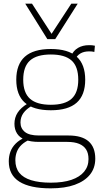

<svg xmlns="http://www.w3.org/2000/svg" viewBox="-20 -810 556 1050"><path d="M257 220Q144 220 86 183.5Q28 147 28 72Q28 44 37 19.5Q46 -5 66 -25Q86 -45 118 -59L148 -49Q117 -36 98.5 -18.5Q80 -1 72 20.5Q64 42 64 66Q64 108 85.5 135Q107 162 150.5 175.5Q194 189 258 189Q325 189 370.5 173.5Q416 158 440 129Q464 100 464 60Q464 28 451 7.5Q438 -13 412.5 -23.5Q387 -34 348 -34H193Q148 -34 118 -45.5Q88 -57 73.5 -79.5Q59 -102 59 -133Q59 -167 76.5 -194Q94 -221 130 -243L154 -231Q124 -214 108 -191.5Q92 -169 92 -140Q92 -108 116 -88.5Q140 -69 193 -69H355Q428 -69 464.5 -37Q501 -5 501 58Q501 109 472 145Q443 181 389 200.5Q335 220 257 220ZM258 -207Q163 -207 116 -248.5Q69 -290 69 -374Q69 -458 116 -500Q163 -542 258 -542Q353 -542 399.5 -500Q446 -458 446 -374Q446 -290 399.5 -248.5Q353 -207 258 -207ZM258 -237Q335 -237 371.5 -270Q408 -303 408 -374Q408 -446 371.5 -479Q335 -512 258 -512Q181 -512 144 -479Q107 -446 107 -374Q107 -303 144 -270Q181 -237 258 -237ZM388 -481 369 -504Q381 -533 406.5 -548Q432 -563 467 -563Q476 -563 483 -562.5Q490 -562 499 -560L496 -526Q489 -528 482 -528.5Q475 -529 467 -529Q439 -529 419.5 -517.5Q400 -506 388 -481ZM405 -790 282 -596H239L118 -790H155L262 -625L370 -790Z"/></svg>

Font: Georama ExtraCondensed Thin ExtraLight
Style: Regular
Weight: 250
Version: Version 1.001